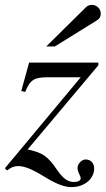

<svg xmlns="http://www.w3.org/2000/svg" viewBox="-22 -684 432 785"><path d="M167 -494H202L373 -600C385 -607 390 -616 390 -628C390 -648 374 -664 354 -664C344 -664 336 -661 329 -654ZM380 -417V-428H97L65 -312L81 -308C101 -359 120 -368 172 -368H308L-2 4L7 13C23 0 36 -5 52 -5C78 -5 110 8 157 37C207 68 241 81 270 81C326 81 363 45 363 5C363 -17 349 -32 328 -32C312 -32 296 -15 295 2C295 10 297 18 303 30C306 36 308 41 308 45C308 54 297 60 281 60C256 60 237 48 211 10C171 -49 149 -60 91 -73Z"/></svg>

Font: XITS
Style: Italic
Weight: 400
Italic angle: -16.33°
Designer: MicroPress Inc., with final additions and corrections provided by Coen Hoffman, Elsevier (retired)
Version: Version 1.107